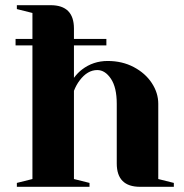

<svg xmlns="http://www.w3.org/2000/svg" viewBox="-20 -720 710 740"><path d="M45 -15 105 -30V-545H40V-570H105V-670L45 -685V-700H175Q265 -700 265 -610V-570H390V-545H265V-420Q280 -440 296 -452Q339 -485 395 -485Q451 -485 495.5 -461.5Q540 -438 565 -400Q590 -362 590 -320V-30L650 -15V0H520Q430 0 430 -90V-320Q430 -383 407.5 -416.5Q385 -450 355 -450Q317 -450 287 -410Q274 -393 265 -370V-30L325 -15V0H45Z"/></svg>

Font: Yeseva One
Style: Regular
Weight: 400
Designer: Jovanny Lemonad
Foundry: Jovanny Lemonad
Version: Version 2.000